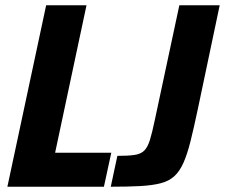

<svg xmlns="http://www.w3.org/2000/svg" viewBox="-20 -708 853 728"><path d="M8 0 155 -688H308L189 -129H402L374 0ZM400 0 425 -117Q466 -117 490 -120.5Q514 -124 527 -137Q540 -150 548.5 -177.5Q557 -205 567 -253L660 -688H813L730 -294Q715 -223 702.5 -173Q690 -123 675.5 -90.5Q661 -58 640.5 -39.5Q620 -21 588.5 -13Q557 -5 511.5 -2.5Q466 0 400 0Z"/></svg>

Font: Saira SemiCondensed
Style: Bold Italic
Weight: 700
Width: 4
Italic angle: -12°
Designer: Hector Gatti with collaboration of the Omnibus-Type team
Foundry: Omnibus-Type
Version: Version 1.101